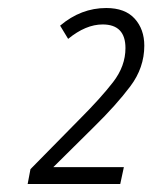

<svg xmlns="http://www.w3.org/2000/svg" viewBox="-20 -875 380 479"><path d="M49 -416H280L289 -458H113L215 -559Q270 -613 305 -659.5Q340 -706 340 -761Q340 -802 316 -828.5Q292 -855 245 -855Q182 -855 130 -811L150 -778Q194 -814 236 -814Q293 -814 293 -755Q293 -710 262 -670Q231 -630 179 -578L56 -453Z"/></svg>

Font: Noto Sans Display SemiCondensed Light
Style: Italic
Weight: 300
Width: 4
Italic angle: -12°
Designer: Monotype Design Team
Foundry: Monotype Imaging Inc.
Version: Version 1.900